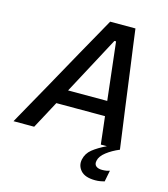

<svg xmlns="http://www.w3.org/2000/svg" viewBox="-158 -816 991 1130"><g transform="rotate(15 338.0 -251.0)"><path d="M-26 0Q6.5 -58 42 -121.8Q77.5 -185.5 110 -243L246 -488Q281.5 -551 311.2 -604.2Q341 -657.5 372 -713H526Q533 -659 540.2 -605.8Q547.5 -552.5 556.5 -487L589.5 -241Q597.5 -182.5 606.2 -119.5Q615 -56.5 622.5 0H506Q501.5 -40.5 496.5 -83.2Q491.5 -126 486.5 -168H190Q167.5 -126 144.8 -83.5Q122 -41 100 0ZM425.5 -610 237.5 -258H476L435.5 -610ZM528 211.5Q466 211.5 439.5 182Q413 152.5 421 113.5Q429 75 460.5 49.8Q492 24.5 544 -0.5L549 -22.5L605 -28.5L622.5 0Q578 18.5 544.8 44.2Q511.5 70 506 98.5Q501.5 120 514 131Q526.5 142 551.5 142Q566 142 578.5 139.8Q591 137.5 597.5 135L584 203.5Q573.5 206.5 558.5 209Q543.5 211.5 528 211.5Z"/></g></svg>

Font: Commissioner Medium
Style: Italic
Weight: 500
Italic angle: -12°
Designer: Kostas Bartsokas
Foundry: Kostas Bartsokas
Version: Version 1.000; ttfautohint (v1.8.3)